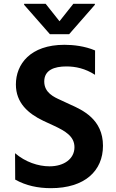

<svg xmlns="http://www.w3.org/2000/svg" viewBox="-20 -971 606 1002"><path d="M218.4 -951H105.8V-946L240.4 -792.6H340.9L475.1 -946V-951H362.6L290.5 -860.1ZM245.4 11C422.6 11 517.4 -79.5 517.4 -210.2C517.4 -348.4 411.2 -396.7 345.2 -426.1L296.2 -448.9C261.4 -464.5 210.9 -487.2 210.9 -545.8C210.9 -605.8 263.8 -624.3 326.3 -624.3C374.3 -624.3 424.7 -613.6 475.9 -580.6L476.2 -707.7C422.6 -730.5 362.6 -737.2 316.4 -737.2C137.8 -737.2 62.9 -635.7 62.9 -530.2C62.9 -434.3 126.8 -378.2 206.7 -340.2L262.1 -314.6C320.3 -287.3 368.6 -259.6 368.6 -202.8C368.6 -141.7 313.6 -103 238.6 -103C179 -103 111.9 -125.7 58.6 -171.5L59.3 -33.7C115.8 -2.1 178.3 11 245.4 11Z"/></svg>

Font: TID UI Semi Bold
Style: Regular
Weight: 600
Designer: The TID Project Authors
Foundry: Bakken & Bæck
Version: Version 1.001;hotconv 1.0.109;makeotfexe 2.5.65596